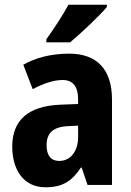

<svg xmlns="http://www.w3.org/2000/svg" viewBox="-20 -786 555 816"><path d="M434 -756V-766H271C247 -721 211 -667 177 -619V-606H278C327 -647 403 -719 434 -756ZM274 -558C198 -558 132 -541 79 -511L119 -407C166 -432 209 -446 246 -446C289 -446 312 -420 312 -362V-344L235 -341C102 -335 32 -277 32 -163C32 -65 80 10 173 10C247 10 286 -17 324 -74H327L352 0H456V-363C456 -492 391 -558 274 -558ZM270 -250 312 -252V-204C312 -141 278 -102 232 -102C198 -102 178 -123 178 -169C178 -220 205 -247 270 -250Z"/></svg>

Font: Noto Sans Bengali Condensed
Style: Bold
Weight: 700
Width: 3
Designer: Joana Ranito - Universal Thirst; Jelle Bosma - Monotype Design Team
Foundry: Universal Thirst ehf.
Version: Version 3.000